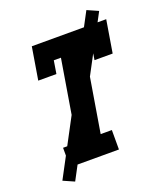

<svg xmlns="http://www.w3.org/2000/svg" viewBox="-164 -925 927 1113"><g transform="rotate(-20 300.0 -368.0)"><path d="M105 0V-120H190L272 -615H228L215 -535H103L136 -735H595L562 -535H450L463 -615H419L337 -120H406V0ZM104 88 36 58 505 -824 573 -794Z"/></g></svg>

Font: Iosevka Slab Heavy Extended
Style: Italic
Weight: 900
Width: 7
Italic angle: -9°
Monospace: yes
Designer: Belleve Invis
Foundry: Belleve Invis
Version: Version 11.1.0; ttfautohint (v1.8.3)